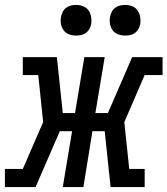

<svg xmlns="http://www.w3.org/2000/svg" viewBox="-54 -763 683 783"><path d="M-34 0V-74H39L122 -265L102 -457H39V-530H178L202 -302H252L290 -530H373L335 -302H386L485 -530H609V-457H536L453 -265L473 -74H536V0H397L373 -228H323L286 0H202L240 -228H190L91 0ZM456 -618Q441 -618 427.5 -623Q414 -628 405.5 -639.5Q397 -651 394.5 -665.5Q392 -680 395 -695Q397 -705 402 -715Q407 -725 416 -731.5Q425 -738 435.5 -740.5Q446 -743 456 -743Q471 -743 485 -737.5Q499 -732 507 -720.5Q515 -709 517.5 -694.5Q520 -680 518 -665Q516 -655 510.5 -645Q505 -635 496 -628.5Q487 -622 476.5 -620Q466 -618 456 -618ZM256 -618Q241 -618 227.5 -623Q214 -628 205.5 -639.5Q197 -651 194.5 -665.5Q192 -680 195 -695Q197 -705 202 -715Q207 -725 216 -731.5Q225 -738 235.5 -740.5Q246 -743 256 -743Q271 -743 285 -737.5Q299 -732 307 -720.5Q315 -709 317.5 -694.5Q320 -680 318 -665Q316 -655 310.5 -645Q305 -635 296 -628.5Q287 -622 276.5 -620Q266 -618 256 -618Z"/></svg>

Font: Iosevka Curly Slab ExObl
Style: Regular
Weight: 400
Width: 7
Italic angle: -9°
Monospace: yes
Designer: Belleve Invis
Foundry: Belleve Invis
Version: Version 11.1.0; ttfautohint (v1.8.3)